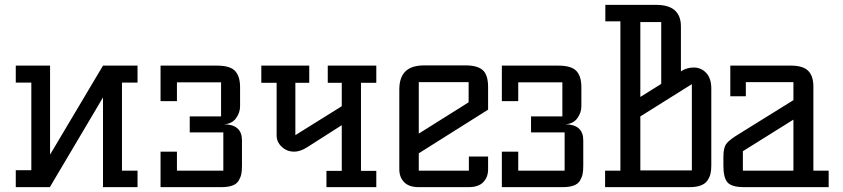

<svg xmlns="http://www.w3.org/2000/svg" viewBox="-20 -770 3469 790"><path d="M44.9 0V-69.8H108.9V-430.2H44.9V-500H186V-133.8L403.8 -500H545.9V-430.2H481.9V-67.9H545.9V0H403.8V-369.1L185.1 0Z M640.6 0V-146H708V-67.9H898.9V-225.1H760.7V-291H889.6V-431.2H708V-354H640.6V-500H873Q926.8 -500 947.3 -478Q967.8 -456.1 967.8 -411.1V-333Q967.8 -306.2 950.9 -283.2Q934.1 -260.3 901.9 -258.8Q975.6 -257.3 975.6 -192.9V-87.9Q975.6 -67.4 972.9 -54Q970.2 -40.5 962.2 -26.9Q954.1 -13.2 936.3 -6.6Q918.5 0 890.6 0Z M1055.2 -429.2V-500H1252.4V-429.2H1195.3V-213.9L1386.2 -333V-429.2H1328.6V-500H1528.3V-429.2H1465.3V-66.9H1528.3V0H1323.2V-66.9H1386.2V-254.9L1242.2 -163.1Q1214.8 -146 1190.4 -146Q1160.6 -146 1139.4 -165.8Q1118.2 -185.5 1118.2 -212.9V-429.2Z M1623 -73.2V-401.9Q1623 -451.2 1647.9 -476.1Q1672.9 -501 1726.1 -501H1895Q1944.8 -501 1966.6 -481.2Q1988.3 -461.4 1988.3 -412.1V-318.8L1703.1 -139.2V-67.9H1909.2V-126H1988.3V-73.2Q1988.3 -41 1968.5 -20.5Q1948.7 0 1908.2 0H1703.1Q1662.6 0 1642.8 -20.5Q1623 -41 1623 -73.2ZM1703.1 -220.2 1908.2 -349.1V-432.1H1703.1Z M2044.9 0V-146H2112.3V-67.9H2303.2V-225.1H2165V-291H2293.9V-431.2H2112.3V-354H2044.9V-500H2277.3Q2331.1 -500 2351.6 -478Q2372.1 -456.1 2372.1 -411.1V-333Q2372.1 -306.2 2355.2 -283.2Q2338.4 -260.3 2306.2 -258.8Q2379.9 -257.3 2379.9 -192.9V-87.9Q2379.9 -67.4 2377.2 -54Q2374.5 -40.5 2366.5 -26.9Q2358.4 -13.2 2340.6 -6.6Q2322.8 0 2294.9 0Z M2469.7 0V-67.9H2532.7V-682.1H2470.7V-750H2679.7Q2781.7 -750 2781.7 -661.1V-476.1L2785.6 -479Q2808.1 -492.2 2834.5 -492.2Q2865.2 -492.2 2886 -469.7Q2906.7 -447.3 2906.7 -405.8V-87.9Q2906.7 -68.4 2903.1 -54Q2899.4 -39.6 2890.4 -26.6Q2881.3 -13.7 2863 -6.8Q2844.7 0 2817.9 0ZM2614.7 -68.8H2826.7V-423.8L2614.7 -291ZM2614.7 -371.1 2700.7 -424.8V-679.2H2614.7Z M2956.5 -87.9V-125Q2956.5 -161.1 2967.8 -177.5Q2979 -193.8 3024.4 -221.2L3244.6 -357.9V-432.1H3048.8V-374H2984.9V-500H3234.9Q3283.7 -500 3305.2 -478.8Q3326.7 -457.5 3326.7 -414.1V-67.9H3389.6V0H3041.5Q2991.2 0 2973.9 -19Q2956.5 -38.1 2956.5 -87.9ZM3036.6 -67.9H3244.6V-277.8L3036.6 -147.9Z"/></svg>

Font: Kelly Slab
Style: Regular
Weight: 400
Designer: Denis Masharov
Foundry: Denis Masharov
Version: Version 1.001